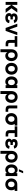

<svg xmlns="http://www.w3.org/2000/svg" viewBox="3874 -4724 1090 8878"><g transform="rotate(90 4419.0 -285.0)"><path d="M70 0H206V-260.5L393 0H570L362 -270L557 -540H389L206 -280V-540H70Z M808.5 15C947 15 1032 -49.5 1049.5 -162L923 -184.5C914 -124.5 867.5 -102 812 -102C753 -102 716.5 -126.5 716.5 -166C716.5 -207 748.5 -225.5 798.5 -225.5H876.5V-331.5H798.5C751 -331.5 730.5 -351 730.5 -380C730.5 -419.5 770.5 -438 813.5 -438C866.5 -438 903.5 -420 913.5 -372L1040.5 -395C1014.5 -512.5 919.5 -555 811.5 -555C678.5 -555 600 -493.5 600 -386.5C600 -337.5 615.5 -303 659.5 -280C612.5 -263.5 585 -219 585 -162C585 -59.5 668.5 15 808.5 15Z M1409 0 1605 -540H1469L1341 -166L1213 -540H1077L1273 0Z M1650 -420H1827V-159C1827 -58.5 1891 0 2001 0H2119V-120H2028C1984 -120 1963 -141 1963 -185V-420H2140V-540H1650Z M2395 240V-80.5C2425.5 -21 2478 15 2562 15C2700 15 2806 -102 2806 -270C2806 -437 2695 -555 2532 -555C2372 -555 2259 -439 2259 -270V240ZM2532 -112C2447 -112 2403 -173 2403 -270C2403 -364 2443 -428 2532 -428C2618 -428 2662 -366 2662 -270C2662 -177 2619 -112 2532 -112Z M3159 15C3321 15 3433 -101.5 3433 -270C3433 -438.5 3321 -555 3159 -555C2998 -555 2886 -438 2886 -270C2886 -101.5 2997.5 15 3159 15ZM3159 -112C3077 -112 3030 -169.5 3030 -270C3030 -371.5 3076 -428 3159 -428C3241.5 -428 3289 -370.5 3289 -270C3289 -170.5 3241 -112 3159 -112Z M3916 -540V-473.5C3884.5 -524.5 3834 -555 3757 -555C3619 -555 3513 -438 3513 -270C3513 -103 3619 15 3757 15C3834 15 3884.5 -15.5 3916 -66.5V0H4052V-540ZM3787 -428C3872 -428 3916 -367 3916 -270C3916 -176 3876 -112 3787 -112C3701 -112 3657 -174 3657 -270C3657 -363 3700 -428 3787 -428Z M4327 240V-80.5C4357.5 -21 4410 15 4494 15C4632 15 4738 -102 4738 -270C4738 -437 4627 -555 4464 -555C4304 -555 4191 -439 4191 -270V240ZM4464 -112C4379 -112 4335 -173 4335 -270C4335 -364 4375 -428 4464 -428C4550 -428 4594 -366 4594 -270C4594 -177 4551 -112 4464 -112Z M5149.5 -120H5058.5C5014.5 -120 4993.5 -141 4993.5 -185V-539H4857.5V-159C4857.5 -58.5 4921.5 0 5031.5 0H5149.5Z M5482.5 15C5535.5 15 5583 3 5624.5 -22C5666 -46.5 5698.5 -79.5 5722 -122C5745 -164.5 5756.5 -211.5 5756.5 -263C5756.5 -300 5750 -335.5 5737 -369C5729.5 -387.5 5721 -404.5 5711.5 -420H5786.5V-540H5562.5C5520 -540 5488 -539.5 5466.5 -538.5C5444.5 -537.5 5425 -535 5408.5 -531C5288 -500 5209.5 -394.5 5209.5 -263C5209.5 -211.5 5221 -165 5244 -122.5C5267 -80 5299.5 -46.5 5341 -22C5382.5 3 5429.5 15 5482.5 15ZM5482.5 -112C5399 -112 5353.5 -173 5353.5 -263C5353.5 -347 5395.5 -413 5482.5 -413C5566.5 -413 5612.5 -349 5612.5 -263C5612.5 -176.5 5567 -112 5482.5 -112Z M5821.5 -420H5998.5V-159C5998.5 -58.5 6062.5 0 6172.5 0H6290.5V-120H6199.5C6155.5 -120 6134.5 -141 6134.5 -185V-420H6311.5V-540H5821.5Z M6618 15C6756.5 15 6841.5 -49.5 6859 -162L6732.5 -184.5C6723.5 -124.5 6677 -102 6621.5 -102C6562.5 -102 6526 -126.5 6526 -166C6526 -207 6558 -225.5 6608 -225.5H6686V-331.5H6608C6560.5 -331.5 6540 -351 6540 -380C6540 -419.5 6580 -438 6623 -438C6676 -438 6713 -420 6723 -372L6850 -395C6824 -512.5 6729 -555 6621 -555C6488 -555 6409.5 -493.5 6409.5 -386.5C6409.5 -337.5 6425 -303 6469 -280C6422 -263.5 6394.5 -219 6394.5 -162C6394.5 -59.5 6478 15 6618 15Z M7091.5 240V-80.5C7122 -21 7174.5 15 7258.5 15C7396.5 15 7502.5 -102 7502.5 -270C7502.5 -437 7391.5 -555 7228.5 -555C7068.5 -555 6955.5 -439 6955.5 -270V240ZM7228.5 -112C7143.5 -112 7099.5 -173 7099.5 -270C7099.5 -364 7139.5 -428 7228.5 -428C7314.5 -428 7358.5 -366 7358.5 -270C7358.5 -177 7315.5 -112 7228.5 -112Z M7991 -810H7890L7807 -615H7908ZM7985.5 -540V-473.5C7954 -524.5 7903.5 -555 7826.5 -555C7688.5 -555 7582.5 -438 7582.5 -270C7582.5 -103 7688.5 15 7826.5 15C7903.5 15 7954 -15.5 7985.5 -66.5V0H8121.5V-540ZM7856.5 -428C7941.5 -428 7985.5 -367 7985.5 -270C7985.5 -176 7945.5 -112 7856.5 -112C7770.5 -112 7726.5 -174 7726.5 -270C7726.5 -363 7769.5 -428 7856.5 -428Z M8504.5 15C8557.5 15 8605 3 8646.5 -22C8688 -46.5 8720.5 -79.5 8744 -122C8767 -164.5 8778.5 -211.5 8778.5 -263C8778.5 -300 8772 -335.5 8759 -369C8751.5 -387.5 8743 -404.5 8733.5 -420H8808.5V-540H8584.5C8542 -540 8510 -539.5 8488.5 -538.5C8466.5 -537.5 8447 -535 8430.5 -531C8310 -500 8231.5 -394.5 8231.5 -263C8231.5 -211.5 8243 -165 8266 -122.5C8289 -80 8321.5 -46.5 8363 -22C8404.5 3 8451.5 15 8504.5 15ZM8504.5 -112C8421 -112 8375.5 -173 8375.5 -263C8375.5 -347 8417.5 -413 8504.5 -413C8588.5 -413 8634.5 -349 8634.5 -263C8634.5 -176.5 8589 -112 8504.5 -112Z"/></g></svg>

Font: Vela Sans ExtBd
Style: Regular
Weight: 800
Designer: Principal design: Mikhail Sharanda - project Manrope.
Design modification: Ravid Balaliev
Foundry: Mikhail Sharanda
Version: Version 1.001